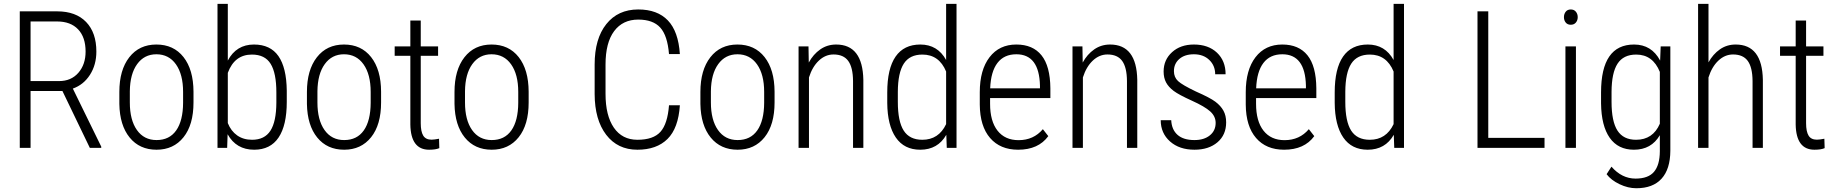

<svg xmlns="http://www.w3.org/2000/svg" viewBox="-20 -770 9563 1000"><path d="M305.2 -295.9H139.2V0H83V-710.9H277.8Q375 -710.9 428.5 -655.5Q481.9 -600.1 481.9 -501.5Q481.9 -432.6 448.7 -380.6Q415.5 -328.6 359.4 -308.6L507.3 -6.3V0H447.8ZM139.2 -347.7H287.6Q350.6 -347.7 388.2 -390.9Q425.8 -434.1 425.8 -501.5Q425.8 -576.2 386.7 -617.2Q347.7 -658.2 277.3 -658.2H139.2Z M601.6 -291Q601.6 -405.3 653.3 -471.7Q705.1 -538.1 794.4 -538.1Q884.3 -538.1 935.8 -472.7Q987.3 -407.2 987.8 -292.5V-236.3Q987.8 -120.1 935.8 -55.2Q883.8 9.8 795.4 9.8Q707 9.8 655.3 -53.7Q603.5 -117.2 601.6 -228.5ZM656.2 -236.3Q656.2 -145 693.1 -92.8Q730 -40.5 795.4 -40.5Q862.3 -40.5 897.7 -90.8Q933.1 -141.1 933.6 -234.9V-291Q933.6 -382.3 896.5 -434.8Q859.4 -487.3 794.4 -487.3Q731.4 -487.3 694.3 -436Q657.2 -384.8 656.2 -294.9Z M1473.6 -239.3Q1473.6 -117.2 1430.9 -53.7Q1388.2 9.8 1303.7 9.8Q1210.4 9.8 1165.5 -70.8L1163.1 0H1112.8V-750H1166.5V-454.6Q1210.9 -538.1 1302.7 -538.1Q1388.2 -538.1 1430.2 -477.8Q1472.2 -417.5 1473.6 -297.9ZM1419.4 -288.6Q1419.4 -389.2 1389.6 -437.5Q1359.9 -485.8 1292 -485.8Q1201.7 -485.8 1166.5 -390.6V-128.9Q1183.1 -87.4 1215.3 -64.7Q1247.6 -42 1293 -42Q1357.9 -42 1388.4 -89.1Q1418.9 -136.2 1419.4 -235.8Z M1578.6 -291Q1578.6 -405.3 1630.4 -471.7Q1682.1 -538.1 1771.5 -538.1Q1861.3 -538.1 1912.8 -472.7Q1964.4 -407.2 1964.8 -292.5V-236.3Q1964.8 -120.1 1912.8 -55.2Q1860.8 9.8 1772.5 9.8Q1684.1 9.8 1632.3 -53.7Q1580.6 -117.2 1578.6 -228.5ZM1633.3 -236.3Q1633.3 -145 1670.2 -92.8Q1707 -40.5 1772.5 -40.5Q1839.4 -40.5 1874.8 -90.8Q1910.2 -141.1 1910.6 -234.9V-291Q1910.6 -382.3 1873.5 -434.8Q1836.4 -487.3 1771.5 -487.3Q1708.5 -487.3 1671.4 -436Q1634.3 -384.8 1633.3 -294.9Z M2171.4 -663.1V-528.3H2261.7V-479.5H2171.4V-128.4Q2171.4 -85 2184.3 -63.7Q2197.3 -42.5 2227.5 -42.5Q2240.7 -42.5 2266.6 -47.4L2268.1 1.5Q2249.5 9.8 2214.8 9.8Q2119.6 9.8 2117.2 -121.1V-479.5H2035.6V-528.3H2117.2V-663.1Z M2347.2 -291Q2347.2 -405.3 2398.9 -471.7Q2450.7 -538.1 2540 -538.1Q2629.9 -538.1 2681.4 -472.7Q2732.9 -407.2 2733.4 -292.5V-236.3Q2733.4 -120.1 2681.4 -55.2Q2629.4 9.8 2541 9.8Q2452.6 9.8 2400.9 -53.7Q2349.1 -117.2 2347.2 -228.5ZM2401.9 -236.3Q2401.9 -145 2438.7 -92.8Q2475.6 -40.5 2541 -40.5Q2607.9 -40.5 2643.3 -90.8Q2678.7 -141.1 2679.2 -234.9V-291Q2679.2 -382.3 2642.1 -434.8Q2605 -487.3 2540 -487.3Q2477.1 -487.3 2439.9 -436Q2402.8 -384.8 2401.9 -294.9Z M3521 -221.7Q3513.2 -102.1 3456.5 -46.1Q3399.9 9.8 3299.8 9.8Q3196.8 9.8 3137.2 -68.1Q3077.6 -146 3077.1 -279.8V-434.1Q3077.1 -568.4 3137.9 -644.5Q3198.7 -720.7 3304.2 -720.7Q3403.8 -720.7 3458.5 -663.6Q3513.2 -606.4 3521 -488.3H3464.4Q3456.5 -585 3418.7 -626.5Q3380.9 -668 3304.2 -668Q3223.6 -668 3178.7 -607.9Q3133.8 -547.9 3133.8 -433.6V-281.2Q3133.8 -168 3177.2 -105Q3220.7 -42 3299.8 -42Q3382.8 -42 3419.9 -83.5Q3457 -125 3464.4 -221.7Z M3627.9 -291Q3627.9 -405.3 3679.7 -471.7Q3731.4 -538.1 3820.8 -538.1Q3910.6 -538.1 3962.2 -472.7Q4013.7 -407.2 4014.2 -292.5V-236.3Q4014.2 -120.1 3962.2 -55.2Q3910.2 9.8 3821.8 9.8Q3733.4 9.8 3681.6 -53.7Q3629.9 -117.2 3627.9 -228.5ZM3682.6 -236.3Q3682.6 -145 3719.5 -92.8Q3756.3 -40.5 3821.8 -40.5Q3888.7 -40.5 3924.1 -90.8Q3959.5 -141.1 3960 -234.9V-291Q3960 -382.3 3922.9 -434.8Q3885.7 -487.3 3820.8 -487.3Q3757.8 -487.3 3720.7 -436Q3683.6 -384.8 3682.6 -294.9Z M4190.9 -528.3 4192.4 -444.3Q4215.8 -487.3 4252.2 -512.7Q4288.6 -538.1 4335 -538.1Q4473.1 -538.1 4476.6 -354V0H4422.9V-348.1Q4422.4 -418.9 4397.9 -452.6Q4373.5 -486.3 4321.3 -486.3Q4278.8 -486.3 4244.9 -454.3Q4210.9 -422.4 4193.4 -366.7V0H4139.2V-528.3Z M4601.1 -288.6Q4601.1 -412.6 4644.5 -475.3Q4688 -538.1 4773.4 -538.1Q4863.3 -538.1 4907.7 -457.5V-750H4961.9V0H4911.1L4908.7 -67.9Q4864.3 9.8 4772.9 9.8Q4689.5 9.8 4645.8 -53.7Q4602.1 -117.2 4601.1 -233.9ZM4656.2 -239.3Q4656.2 -137.7 4686.8 -89.8Q4717.3 -42 4783.7 -42Q4869.1 -42 4907.7 -123.5V-397.5Q4871.1 -485.8 4784.2 -485.8Q4717.8 -485.8 4687.3 -438.5Q4656.7 -391.1 4656.2 -292Z M5282.7 9.8Q5189.5 9.8 5136.7 -51.3Q5084 -112.3 5083 -225.1V-289.6Q5083 -405.8 5133.8 -471.9Q5184.6 -538.1 5273.4 -538.1Q5359.4 -538.1 5404.5 -481.9Q5449.7 -425.8 5450.7 -310.1V-259.3H5136.7V-229.5Q5136.7 -138.7 5175.5 -89.4Q5214.4 -40 5285.2 -40Q5363.3 -40 5411.6 -97.2L5439.9 -61Q5388.2 9.8 5282.7 9.8ZM5273.4 -487.3Q5209.5 -487.3 5175 -442.1Q5140.6 -397 5137.2 -310.1H5396.5V-324.2Q5392.6 -487.3 5273.4 -487.3Z M5617.7 -528.3 5619.1 -444.3Q5642.6 -487.3 5679 -512.7Q5715.3 -538.1 5761.7 -538.1Q5899.9 -538.1 5903.3 -354V0H5849.6V-348.1Q5849.1 -418.9 5824.7 -452.6Q5800.3 -486.3 5748 -486.3Q5705.6 -486.3 5671.6 -454.3Q5637.7 -422.4 5620.1 -366.7V0H5565.9V-528.3Z M6311.5 -129.9Q6311.5 -164.1 6283.2 -189.7Q6254.9 -215.3 6187.3 -245.8Q6119.6 -276.4 6092.8 -296.6Q6065.9 -316.9 6053.2 -340.8Q6040.5 -364.7 6040.5 -397.5Q6040.5 -458.5 6084.5 -498.3Q6128.4 -538.1 6198.2 -538.1Q6273.4 -538.1 6318.4 -495.6Q6363.3 -453.1 6363.3 -383.3H6309.1Q6309.1 -428.2 6278.3 -457.8Q6247.6 -487.3 6198.2 -487.3Q6150.4 -487.3 6122.3 -462.9Q6094.2 -438.5 6094.2 -399.4Q6094.2 -367.7 6115.7 -347.7Q6137.2 -327.6 6208.5 -293.5Q6282.2 -261.2 6310.1 -240.2Q6337.9 -219.2 6352.1 -193.6Q6366.2 -168 6366.2 -132.8Q6366.2 -67.4 6320.8 -28.8Q6275.4 9.8 6201.2 9.8Q6122.6 9.8 6074 -33.2Q6025.4 -76.2 6025.4 -144H6080.1Q6082.5 -94.7 6113 -67.6Q6143.6 -40.5 6201.2 -40.5Q6251 -40.5 6281.2 -64.9Q6311.5 -89.4 6311.5 -129.9Z M6668 9.8Q6574.7 9.8 6522 -51.3Q6469.2 -112.3 6468.3 -225.1V-289.6Q6468.3 -405.8 6519 -471.9Q6569.8 -538.1 6658.7 -538.1Q6744.6 -538.1 6789.8 -481.9Q6835 -425.8 6835.9 -310.1V-259.3H6522V-229.5Q6522 -138.7 6560.8 -89.4Q6599.6 -40 6670.4 -40Q6748.5 -40 6796.9 -97.2L6825.2 -61Q6773.4 9.8 6668 9.8ZM6658.7 -487.3Q6594.7 -487.3 6560.3 -442.1Q6525.9 -397 6522.5 -310.1H6781.7V-324.2Q6777.8 -487.3 6658.7 -487.3Z M6931.6 -288.6Q6931.6 -412.6 6975.1 -475.3Q7018.6 -538.1 7104 -538.1Q7193.8 -538.1 7238.3 -457.5V-750H7292.5V0H7241.7L7239.3 -67.9Q7194.8 9.8 7103.5 9.8Q7020 9.8 6976.3 -53.7Q6932.6 -117.2 6931.6 -233.9ZM6986.8 -239.3Q6986.8 -137.7 7017.3 -89.8Q7047.9 -42 7114.3 -42Q7199.7 -42 7238.3 -123.5V-397.5Q7201.7 -485.8 7114.7 -485.8Q7048.3 -485.8 7017.8 -438.5Q6987.3 -391.1 6986.8 -292Z M7731.4 -51.8H8024.4V0H7675.3V-710.9H7731.4Z M8188 0H8133.3V-528.3H8188ZM8125.5 -680.7Q8125.5 -697.3 8134.8 -709Q8144 -720.7 8161.1 -720.7Q8178.2 -720.7 8187.7 -709Q8197.3 -697.3 8197.3 -680.7Q8197.3 -664.1 8187.7 -652.6Q8178.2 -641.1 8161.1 -641.1Q8144 -641.1 8134.8 -652.6Q8125.5 -664.1 8125.5 -680.7Z M8318.8 -288.6Q8318.8 -413.6 8361.8 -475.8Q8404.8 -538.1 8490.7 -538.1Q8582 -538.1 8626.5 -454.6L8629.4 -528.3H8679.7V15.1Q8679.2 110.8 8634 160.6Q8588.9 210.4 8502.4 210.4Q8459 210.4 8414.8 189.2Q8370.6 168 8347.7 137.2L8373 98.1Q8427.2 160.2 8498.5 160.2Q8564.5 160.2 8594.5 125Q8624.5 89.8 8625 18.1V-65.9Q8580.6 9.8 8490.2 9.8Q8407.7 9.8 8364 -52.2Q8320.3 -114.3 8318.8 -231.4ZM8373.5 -239.3Q8373.5 -137.7 8404.3 -89.8Q8435.1 -42 8501 -42Q8588.9 -42 8625 -125.5V-395.5Q8588.4 -485.8 8502 -485.8Q8435.5 -485.8 8404.8 -438.5Q8374 -391.1 8373.5 -292Z M8878.4 -445.3Q8901.9 -487.8 8937.7 -512.9Q8973.6 -538.1 9020 -538.1Q9158.2 -538.1 9161.6 -354V0H9107.9V-348.1Q9107.4 -418.9 9083 -452.6Q9058.6 -486.3 9006.3 -486.3Q8963.9 -486.3 8929.9 -454.3Q8896 -422.4 8878.4 -366.7V0H8824.2V-750H8878.4Z M9386.7 -663.1V-528.3H9477.1V-479.5H9386.7V-128.4Q9386.7 -85 9399.7 -63.7Q9412.6 -42.5 9442.9 -42.5Q9456.1 -42.5 9481.9 -47.4L9483.4 1.5Q9464.8 9.8 9430.2 9.8Q9335 9.8 9332.5 -121.1V-479.5H9251V-528.3H9332.5V-663.1Z"/></svg>

Font: Roboto Condensed Light
Style: Regular
Weight: 300
Designer: Google
Version: Version 2.134; 2016